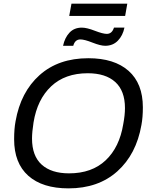

<svg xmlns="http://www.w3.org/2000/svg" viewBox="-20 -1016 828 1048"><path d="M357.9 -929.2 370.1 -996.1H674.8L663.1 -929.2ZM324.2 -766.1Q333.5 -810.1 359.1 -837.6Q384.8 -865.2 426.8 -865.2Q453.6 -865.2 497.6 -848.1Q541.5 -831.1 563 -831.1Q591.3 -831.1 602.1 -865.2H659.2Q650.4 -821.8 623.3 -793.9Q596.2 -766.1 554.2 -766.1Q528.8 -766.1 484.9 -783.4Q440.9 -800.8 418.9 -800.8Q389.2 -800.8 379.9 -766.1ZM354 12.2Q211.9 12.2 134.5 -56.6Q57.1 -125.5 57.1 -255.9Q57.1 -313 64.9 -354Q92.8 -513.7 196 -606Q299.3 -698.2 461.9 -698.2Q604 -698.2 681.9 -629.2Q759.8 -560.1 759.8 -430.2Q759.8 -375 752 -334Q724.1 -173.8 620.4 -80.8Q516.6 12.2 354 12.2ZM356.9 -69.8Q481.4 -69.8 556.9 -141.1Q632.3 -212.4 652.8 -338.9Q662.1 -387.7 662.1 -425.8Q662.1 -520.5 609.1 -568.4Q556.2 -616.2 459 -616.2Q335 -616.2 259.3 -544.9Q183.6 -473.6 163.1 -348.1Q154.8 -295.4 154.8 -259.8Q154.8 -165 207.5 -117.4Q260.3 -69.8 356.9 -69.8Z"/></svg>

Font: Archivo
Style: Italic
Weight: 400
Italic angle: -10°
Designer: Hector Gatti
Foundry: Omnibus-Type
Version: Version 2.001